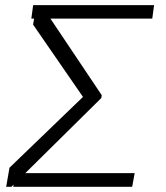

<svg xmlns="http://www.w3.org/2000/svg" viewBox="-20 -723 643 743"><path d="M501.1 -52.9 491.5 0H31.2L32.7 -8.5L24.1 0H3.9L16.7 -73.9L301.1 -348L108 -627.8L111.9 -650.9H101.2L108.3 -703.1H576.3L569.2 -650.9H175.1L373.6 -354.8L372.2 -343.8L77.8 -52.9Z"/></svg>

Font: Inter Extra Light  BETA
Style: Italic
Weight: 200
Italic angle: 9.39999°
Designer: Rasmus Andersson
Foundry: rsms
Version: Version 3.011;git-f93a4a705